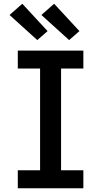

<svg xmlns="http://www.w3.org/2000/svg" viewBox="-20 -1005 540 1025"><path d="M75 0V-96H194V-639H75V-735H425V-639H306V-96H425V0ZM349 -791 201 -925 269 -985 404 -839ZM179 -791 31 -925 99 -985 234 -839Z"/></svg>

Font: Iosevka SS18
Style: Bold
Weight: 700
Monospace: yes
Designer: Belleve Invis
Foundry: Belleve Invis
Version: Version 25.1.1; ttfautohint (v1.8.4)